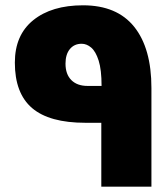

<svg xmlns="http://www.w3.org/2000/svg" viewBox="-20 -704 626 724"><path d="M362 -241H302Q166 -241 101 -296.5Q36 -352 36 -468Q36 -572 105.5 -628Q175 -684 293 -684Q421 -684 486 -603Q551 -522 551 -372V0H362ZM363 -380Q363 -441 352 -475.5Q341 -510 324 -524.5Q307 -539 288 -539Q260 -539 243.5 -519Q227 -499 227 -464Q227 -424 249 -402Q271 -380 310 -380Z"/></svg>

Font: Noto Kufi Arabic Black
Style: Regular
Weight: 900
Designer: Monotype Design Team, David Williams, Khaled Hosny
Foundry: Google LLC
Version: Version 2.109; ttfautohint (v1.8.4.7-5d5b)